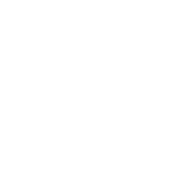

<svg xmlns="http://www.w3.org/2000/svg" viewBox="-23 -23 46 46"><g transform="rotate(-10 0.0 0.0)"><path d="M0 0Z"/></g></svg>

Font: Zeroicons-Line
Style: Regular
Weight: 400
Designer: Shahadat Rahman Shemul
Version: Version 1.0